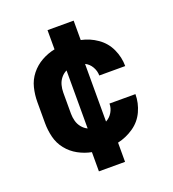

<svg xmlns="http://www.w3.org/2000/svg" viewBox="-134 -735 844 939"><g transform="rotate(-20 288.0 -265.5)"><path d="M220 102H356V2Q401 -8 439.5 -34.5Q478 -61 497.5 -103.5Q517 -146 517 -192H382Q382 -168 369.5 -147Q357 -126 336 -115V-415Q357 -405 369.5 -383.5Q382 -362 382 -338H517Q517 -384 497.5 -426.5Q478 -469 439.5 -496Q401 -523 356 -532V-633H220V-533Q184 -526 151 -507.5Q118 -489 94.5 -459.5Q71 -430 62 -393.5Q53 -357 53 -320V-210Q53 -173 62 -136.5Q71 -100 94.5 -70.5Q118 -41 151 -23Q184 -5 220 2ZM240 -114Q223 -122 210.5 -137.5Q198 -153 193 -172Q188 -191 188 -210V-320Q188 -339 193 -358Q198 -377 210.5 -392.5Q223 -408 240 -416Z"/></g></svg>

Font: Iosevka Sparkle Extrabold
Style: Regular
Weight: 800
Designer: Belleve Invis
Foundry: Belleve Invis
Version: Version 4.5.0; ttfautohint (v1.8.3)